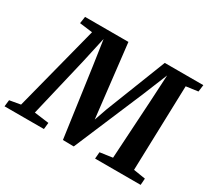

<svg xmlns="http://www.w3.org/2000/svg" viewBox="-187 -977 1315 1212"><g transform="rotate(30 471.0 -371.0)"><path d="M-41.5 0 -36 -47.5 43.5 -61.5 203 -681 109 -693 116.5 -743H432.5L483 -303L493.5 -212L525.5 -304L697.5 -743H978.5L972 -693L885.5 -681L867 -61.5L954 -47.5L950.5 0H618.5L622.5 -48.5L714 -61.5L739.5 -486L750 -682L679.5 -509L463.5 1L384 0L314.5 -497.5L287.5 -681L246 -493L144 -61.5L250.5 -47.5L245.5 0Z"/></g></svg>

Font: Merriweather 24pt ExtraBold
Style: Italic
Weight: 800
Italic angle: -7.8°
Version: Version 2.101